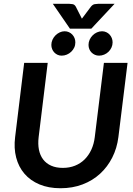

<svg xmlns="http://www.w3.org/2000/svg" viewBox="-20 -977 693 1004"><path d="M308.6 -99.1Q343.3 -99.1 372.1 -110.6Q400.9 -122.1 422.4 -143.3Q443.8 -164.6 457.5 -194.1Q471.2 -223.6 475.6 -260.3L523.4 -648.4H647L599.1 -260.3Q591.8 -202.1 567.1 -153.3Q542.5 -104.5 503.4 -68.6Q464.4 -32.7 411.9 -12.7Q359.4 7.3 296.4 7.3Q233.9 7.3 186.3 -12.7Q138.7 -32.7 107.9 -68.6Q77.1 -104.5 64.5 -153.3Q51.8 -202.1 59.1 -260.3L106.4 -648.4H229.5L182.1 -260.3Q177.7 -223.6 183.6 -194.1Q189.5 -164.6 205.6 -143.3Q221.7 -122.1 247.6 -110.6Q273.4 -99.1 308.6 -99.1ZM457.5 -827.1H345.7L256.3 -957H342.8Q349.6 -957 359.6 -955.3Q369.6 -953.6 376 -942.9L403.3 -889.2L408.2 -879.4L416 -889.6L455.6 -942.4Q464.8 -953.6 475.3 -955.3Q485.8 -957 492.7 -957H579.1ZM568.8 -755.4Q568.8 -741.2 563 -728.5Q557.1 -715.8 547.4 -706.3Q537.6 -696.8 524.7 -691.4Q511.7 -686 498 -686Q486.3 -686 476.3 -690.4Q466.3 -694.8 458.7 -702.4Q451.2 -710 447 -720.2Q442.9 -730.5 442.9 -742.2Q442.9 -756.3 448.7 -769.3Q454.6 -782.2 464.4 -792Q474.1 -801.8 486.8 -807.6Q499.5 -813.5 513.7 -813.5Q525.4 -813.5 535.6 -808.8Q545.9 -804.2 553.2 -796.1Q560.5 -788.1 564.7 -777.6Q568.8 -767.1 568.8 -755.4ZM374 -755.4Q374 -740.7 368.2 -728.3Q362.3 -715.8 352.3 -706.3Q342.3 -696.8 329.3 -691.4Q316.4 -686 302.2 -686Q291 -686 281.2 -690.4Q271.5 -694.8 264.2 -702.4Q256.8 -710 252.7 -720.2Q248.5 -730.5 248.5 -742.2Q248.5 -756.3 254.4 -769.3Q260.3 -782.2 270 -792Q279.8 -801.8 292.2 -807.6Q304.7 -813.5 317.9 -813.5Q330.1 -813.5 340.3 -808.8Q350.6 -804.2 358.2 -796.1Q365.7 -788.1 369.9 -777.6Q374 -767.1 374 -755.4Z"/></svg>

Font: Carlito
Style: Bold Italic
Weight: 700
Italic angle: -7°
Designer: Lukasz Dziedzic
Foundry: tyPoland Lukasz Dziedzic
Version: Version 1.104